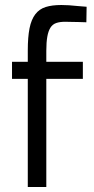

<svg xmlns="http://www.w3.org/2000/svg" viewBox="-20 -747 374 767"><path d="M165 0H91V-432H28V-500H91V-545Q91 -599 98 -634Q105 -669 121 -690Q137 -711 162.5 -719Q188 -727 225 -727Q238 -727 255.5 -726Q273 -725 289 -723Q307 -721 326 -720L325 -658Q309 -658 293 -659Q279 -659 265 -659.5Q251 -660 240 -660Q219 -660 204.5 -655Q190 -650 181.5 -636.5Q173 -623 169 -600.5Q165 -578 165 -544V-500H311V-432H165Z"/></svg>

Font: TitilliumText22L 400 wt
Style: 400 wt
Weight: 400
Designer: Campivisivi
Foundry: Campivisivi
Version: 1.000